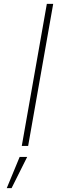

<svg xmlns="http://www.w3.org/2000/svg" viewBox="-20 -757 296 996"><path d="M93 0 223 -737H256L126 0ZM15 219 82 57H121L40 219Z"/></svg>

Font: Tomorrow ExtraLight
Style: Italic
Weight: 275
Italic angle: -10°
Designer: Tony de Marco, Monica Rizzolli
Foundry: Just in Type
Version: Version 2.002